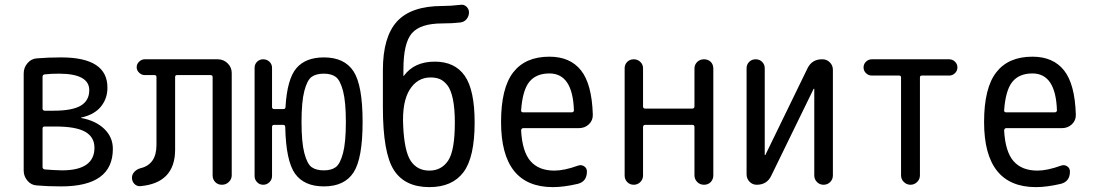

<svg xmlns="http://www.w3.org/2000/svg" viewBox="-20 -765 4540 795"><path d="M156.2 -232.4V-73.2Q156.2 -65.4 165 -63.5Q198.2 -60.5 236.3 -59.6Q371.1 -59.6 371.1 -153.3Q371.1 -197.3 333 -219.2Q294.9 -241.2 209 -241.2H165Q156.2 -241.2 156.2 -232.4ZM156.2 -447.3V-315.4Q156.2 -307.6 165 -306.6H202.1Q279.3 -306.6 314.5 -327.6Q349.6 -348.6 349.6 -391.6Q349.6 -460 223.6 -460Q191.4 -460 164.1 -457Q156.2 -455.1 156.2 -447.3ZM133.8 2.9Q109.4 2 93.8 -16.6Q78.1 -35.2 78.1 -58.6V-460.9Q78.1 -485.4 94.2 -503.9Q110.4 -522.5 133.8 -523.4Q177.7 -527.3 233.4 -527.3Q425.8 -527.3 424.8 -401.4Q424.8 -356.4 397.5 -323.2Q370.1 -290 316.4 -278.3L315.4 -277.3L316.4 -276.4Q376 -265.6 411.6 -231.4Q447.3 -197.3 447.3 -148.4Q447.3 6.8 233.4 6.8Q177.7 6.8 133.8 2.9Z M560.5 5.9Q546.9 6.8 536.6 -3.4Q526.4 -13.7 526.4 -29.3Q526.4 -43 536.6 -53.7Q546.9 -64.5 561.5 -68.4Q627.9 -84 627.9 -165V-446.3Q627.9 -454.1 619.1 -454.1H579.1Q566.4 -454.1 556.2 -463.9Q545.9 -473.6 545.9 -486.8Q545.9 -500 556.2 -509.8Q566.4 -519.5 579.1 -519.5H881.8Q905.3 -519.5 922.4 -502.9Q939.5 -486.3 939.5 -462.9V-39.1Q939.5 -23.4 927.7 -11.7Q916 0 898.9 0Q881.8 0 871.1 -11.2Q860.4 -22.5 860.4 -39.1V-446.3Q860.4 -454.1 850.6 -454.1H712.9Q705.1 -454.1 705.1 -446.3V-143.6Q704.1 -6.8 560.5 5.9Z M1370.6 -446.3Q1352.5 -460 1320.8 -460Q1289.1 -460 1270.5 -446.8Q1252 -433.6 1240.2 -388.7Q1228.5 -343.8 1228.5 -259.8Q1228.5 -175.8 1240.2 -130.9Q1252 -85.9 1270.5 -72.8Q1289.1 -59.6 1320.8 -59.6Q1352.5 -59.6 1370.6 -73.2Q1388.7 -86.9 1400.4 -131.3Q1412.1 -175.8 1412.1 -259.8Q1412.1 -343.8 1400.4 -388.2Q1388.7 -432.6 1370.6 -446.3ZM1034.2 -36.1V-484.4Q1034.2 -499 1044.4 -509.3Q1054.7 -519.5 1069.8 -519.5Q1085 -519.5 1095.7 -509.3Q1106.4 -499 1106.4 -484.4V-322.3Q1106.4 -313.5 1115.2 -313.5H1153.3Q1162.1 -313.5 1162.1 -321.3Q1168.9 -437.5 1207 -482.4Q1245.1 -527.3 1321.3 -527.3Q1406.2 -527.3 1443.8 -469.7Q1481.4 -412.1 1481.4 -260.3Q1481.4 -108.4 1443.8 -50.8Q1406.2 6.8 1321.3 6.8Q1239.3 6.8 1201.7 -45.9Q1164.1 -98.6 1161.1 -238.3Q1161.1 -248 1152.3 -248H1115.2Q1106.4 -248 1106.4 -239.3V-36.1Q1106.4 -21.5 1095.7 -10.7Q1085 0 1069.8 0Q1054.7 0 1044.4 -10.7Q1034.2 -21.5 1034.2 -36.1Z M1762.7 -444.3Q1708 -444.3 1676.3 -393.6Q1644.5 -342.8 1649.4 -244.1Q1654.3 -137.7 1681.2 -98.1Q1708 -58.6 1757.8 -58.6Q1807.6 -58.6 1835.4 -99.6Q1863.3 -140.6 1863.3 -257.8Q1863.3 -316.4 1855 -355.5Q1846.7 -394.5 1832 -412.6Q1817.4 -430.7 1801.3 -437.5Q1785.2 -444.3 1762.7 -444.3ZM1757.8 9.8Q1656.2 9.8 1610.8 -61Q1565.4 -131.8 1565.4 -320.3V-474.6Q1565.4 -612.3 1624 -676.3Q1682.6 -740.2 1811.5 -740.2Q1845.7 -740.2 1887.7 -745.1Q1901.4 -747.1 1911.6 -737.3Q1921.9 -727.5 1921.9 -713.9Q1921.9 -698.2 1912.1 -686Q1902.3 -673.8 1885.7 -671.9Q1853.5 -668 1811.5 -668Q1720.7 -668 1685.5 -627.4Q1650.4 -586.9 1650.4 -477.5V-451.2V-450.2Q1652.3 -450.2 1652.3 -451.2Q1695.3 -509.8 1780.3 -509.8Q1863.3 -509.8 1904.3 -451.2Q1945.3 -392.6 1945.3 -257.8Q1945.3 -113.3 1898.9 -51.8Q1852.5 9.8 1757.8 9.8Z M2254.9 -460.9Q2200.2 -460.9 2171.9 -426.3Q2143.6 -391.6 2137.7 -307.6Q2137.7 -299.8 2146.5 -299.8H2346.7Q2355.5 -299.8 2356.4 -307.6Q2351.6 -460.9 2254.9 -460.9ZM2269.5 9.8Q2054.7 9.8 2054.7 -259.8Q2054.7 -400.4 2105 -465.3Q2155.3 -530.3 2254.9 -530.3Q2340.8 -530.3 2385.7 -473.6Q2430.7 -417 2434.6 -291Q2435.5 -266.6 2418.5 -250.5Q2401.4 -234.4 2377 -234.4H2146.5Q2138.7 -234.4 2137.7 -224.6Q2142.6 -136.7 2176.8 -97.7Q2210.9 -58.6 2275.4 -58.6Q2316.4 -58.6 2373 -79.1Q2386.7 -84 2398.4 -76.7Q2410.2 -69.3 2410.2 -54.7Q2410.2 -13.7 2373 -3.9Q2314.5 9.8 2269.5 9.8Z M2566.4 -38.1V-482.4Q2566.4 -498 2577.1 -508.8Q2587.9 -519.5 2604 -519.5Q2620.1 -519.5 2631.3 -508.8Q2642.6 -498 2642.6 -482.4V-324.2Q2642.6 -315.4 2651.4 -315.4H2846.7Q2854.5 -315.4 2855.5 -324.2V-481.4Q2855.5 -497.1 2866.7 -508.3Q2877.9 -519.5 2895 -519.5Q2912.1 -519.5 2922.9 -508.8Q2933.6 -498 2933.6 -481.4V-39.1Q2933.6 -22.5 2922.9 -11.2Q2912.1 0 2895 0Q2877.9 0 2866.7 -11.7Q2855.5 -23.4 2855.5 -39.1V-239.3Q2855.5 -248 2846.7 -248H2651.4Q2643.6 -248 2642.6 -239.3V-38.1Q2642.6 -22.5 2631.3 -11.2Q2620.1 0 2604 0Q2587.9 0 2577.1 -11.2Q2566.4 -22.5 2566.4 -38.1Z M3113.3 0Q3095.7 0 3083.5 -12.7Q3071.3 -25.4 3071.3 -43V-482.4Q3071.3 -498 3082 -508.8Q3092.8 -519.5 3108.9 -519.5Q3125 -519.5 3135.7 -508.8Q3146.5 -498 3146.5 -482.4V-124Q3146.5 -123 3147.5 -123Q3149.4 -123 3149.4 -124L3323.2 -481.4Q3341.8 -520.5 3385.7 -519.5Q3403.3 -519.5 3416 -506.8Q3428.7 -494.1 3428.7 -475.6V-39.1Q3428.7 -22.5 3417.5 -11.2Q3406.2 0 3390.1 0Q3374 0 3362.8 -11.2Q3351.6 -22.5 3351.6 -39.1V-396.5Q3351.6 -397.5 3350.6 -397.5Q3348.6 -397.5 3348.6 -396.5L3173.8 -38.1Q3156.2 0 3113.3 0Z M3589.8 -452.1Q3576.2 -452.1 3565.9 -461.9Q3555.7 -471.7 3555.7 -485.8Q3555.7 -500 3565.9 -509.8Q3576.2 -519.5 3589.8 -519.5H3910.2Q3923.8 -519.5 3934.1 -509.8Q3944.3 -500 3944.3 -485.8Q3944.3 -471.7 3934.1 -461.9Q3923.8 -452.1 3910.2 -452.1H3796.9Q3789.1 -452.1 3789.1 -444.3V-39.1Q3789.1 -22.5 3777.3 -11.2Q3765.6 0 3750 0Q3734.4 0 3722.7 -11.2Q3710.9 -22.5 3710.9 -39.1V-444.3Q3710.9 -452.1 3703.1 -452.1Z M4254.9 -460.9Q4200.2 -460.9 4171.9 -426.3Q4143.6 -391.6 4137.7 -307.6Q4137.7 -299.8 4146.5 -299.8H4346.7Q4355.5 -299.8 4356.4 -307.6Q4351.6 -460.9 4254.9 -460.9ZM4269.5 9.8Q4054.7 9.8 4054.7 -259.8Q4054.7 -400.4 4105 -465.3Q4155.3 -530.3 4254.9 -530.3Q4340.8 -530.3 4385.7 -473.6Q4430.7 -417 4434.6 -291Q4435.5 -266.6 4418.5 -250.5Q4401.4 -234.4 4377 -234.4H4146.5Q4138.7 -234.4 4137.7 -224.6Q4142.6 -136.7 4176.8 -97.7Q4210.9 -58.6 4275.4 -58.6Q4316.4 -58.6 4373 -79.1Q4386.7 -84 4398.4 -76.7Q4410.2 -69.3 4410.2 -54.7Q4410.2 -13.7 4373 -3.9Q4314.5 9.8 4269.5 9.8Z"/></svg>

Font: Rounded Mgen+ 1m regular
Style: Regular
Weight: 400
Designer: [Source Han Sans]
Ryoko NISHIZUKA  (kana & ideographs); Paul D. Hunt (Latin, Greek & Cyrillic); Wenlong ZHANG  (bopomofo
Version: Version 1.059.20150602